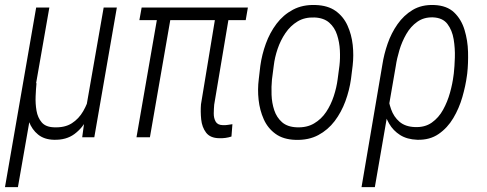

<svg xmlns="http://www.w3.org/2000/svg" viewBox="-33 -559 1982 782"><path d="M389.2 -528.3H442.9L351.1 0H301.8L318.8 -125.5ZM349.1 -245.6 372.1 -246.6Q366.2 -208 355.2 -162.8Q344.2 -117.7 324 -77.9Q303.7 -38.1 270.3 -13.2Q236.8 11.7 186.5 10.3Q147 9.3 122.1 -11Q97.2 -31.2 85.2 -63.5Q73.2 -95.7 73.2 -131.8L79.6 -220.2H115.7Q113.3 -197.3 112.1 -167Q110.8 -136.7 115.7 -108.2Q120.6 -79.6 137 -60.5Q153.3 -41.5 187 -40.5Q231 -38.6 259.5 -56.9Q288.1 -75.2 305.9 -106.2Q323.7 -137.2 333.7 -173.6Q343.8 -210 349.1 -245.6ZM114.3 -528.3H168L40 203.1H-12.7Z M976.6 -528.3 967.8 -477.1H534.7L543.9 -528.3ZM669.4 -528.3 577.6 0H522.9L614.7 -528.3ZM850.6 -528.3H905.8L839.4 -132.8Q837.9 -116.2 837.6 -97.2Q837.4 -78.1 845.2 -64Q853 -49.8 874.5 -49.3Q884.8 -48.8 894.3 -50.3Q903.8 -51.8 913.6 -53.2L909.7 -2.9Q897.9 1 885.3 2.7Q872.6 4.4 859.9 3.9Q823.2 3.4 806.4 -18.8Q789.6 -41 786.4 -72.8Q783.2 -104.5 785.6 -134.3Z M1021 -236.8 1027.3 -291Q1033.7 -336.9 1049.8 -381.3Q1065.9 -425.8 1093.3 -462.2Q1120.6 -498.5 1160.2 -519.5Q1199.7 -540.5 1251.5 -538.6Q1302.2 -537.1 1334 -514.4Q1365.7 -491.7 1382.3 -455.1Q1398.9 -418.5 1403.6 -376Q1408.2 -333.5 1403.3 -291.5L1396.5 -236.8Q1390.1 -191.4 1373.8 -146.7Q1357.4 -102.1 1330.1 -65.9Q1302.7 -29.8 1263.4 -8.8Q1224.1 12.2 1171.4 10.7Q1121.1 9.3 1089.4 -13.7Q1057.6 -36.6 1041.3 -73.2Q1024.9 -109.9 1020.3 -152.3Q1015.6 -194.8 1021 -236.8ZM1082 -291.5 1074.7 -235.4Q1071.8 -206.5 1073 -173.1Q1074.2 -139.6 1084 -110.1Q1093.8 -80.6 1115.7 -61.3Q1137.7 -42 1175.3 -40.5Q1216.3 -38.6 1246.1 -56.2Q1275.9 -73.7 1295.4 -103Q1314.9 -132.3 1326.4 -167.5Q1337.9 -202.6 1342.3 -236.8L1349.6 -292Q1353 -321.3 1351.3 -354.2Q1349.6 -387.2 1339.8 -417.2Q1330.1 -447.3 1307.9 -466.8Q1285.6 -486.3 1248 -487.8Q1208 -489.3 1179 -471.7Q1149.9 -454.1 1129.6 -424.3Q1109.4 -394.5 1097.7 -359.9Q1085.9 -325.2 1082 -291.5Z M1439.5 203.1 1524.4 -295.9Q1530.8 -337.9 1545.7 -380.9Q1560.5 -423.8 1585.9 -460.2Q1611.3 -496.6 1647.9 -518.6Q1684.6 -540.5 1734.9 -538.6Q1787.1 -536.6 1816.7 -508.3Q1846.2 -480 1859.1 -437Q1872.1 -394 1873.3 -347.4Q1874.5 -300.8 1870.1 -260.7L1868.7 -250.5Q1863.3 -209.5 1850.1 -163.6Q1836.9 -117.7 1813.2 -77.9Q1789.6 -38.1 1753.4 -13.2Q1717.3 11.7 1666.5 10.3Q1625 8.8 1596.7 -9Q1568.4 -26.9 1551.8 -55.7Q1535.2 -84.5 1528.1 -119.9Q1521 -155.3 1521.5 -191.9Q1525.4 -189.9 1529.5 -187.7Q1533.7 -185.5 1537.8 -183.3Q1542 -181.2 1546.4 -178.7Q1548.8 -145.5 1559.8 -114.3Q1570.8 -83 1594.2 -63Q1617.7 -43 1656.2 -41.5Q1697.3 -39.6 1725.6 -59.6Q1753.9 -79.6 1771.7 -112.1Q1789.6 -144.5 1799.8 -181.4Q1810.1 -218.3 1814 -250.5L1815.4 -260.7Q1818.4 -287.1 1819.6 -324.7Q1820.8 -362.3 1814.7 -399.2Q1808.6 -436 1789.3 -461.4Q1770 -486.8 1730 -488.3Q1693.4 -489.3 1666.5 -470.2Q1639.6 -451.2 1621.8 -420.2Q1604 -389.2 1593.8 -355Q1583.5 -320.8 1579.1 -290.5L1493.7 203.1Z"/></svg>

Font: Roboto Condensed Light
Style: Italic
Weight: 300
Italic angle: -12°
Designer: Christian Robertson
Foundry: Google
Version: Version 3.0; 2020